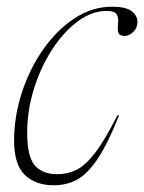

<svg xmlns="http://www.w3.org/2000/svg" viewBox="-20 -542 430 572"><path d="M298 -509.5Q253.5 -509.5 211.2 -478Q169 -446.5 135 -394Q101 -341.5 81 -277Q61 -212.5 61 -147Q61 -75 83.8 -49Q106.5 -23 151 -23Q182 -23 208.8 -36.5Q235.5 -50 264.2 -87.8Q293 -125.5 330 -199L334.5 -197.5Q300.5 -112.5 270.2 -67.8Q240 -23 209 -6.5Q178 10 140.5 10Q86 10 54 -20.8Q22 -51.5 22 -123Q22 -195 45 -265.8Q68 -336.5 108.5 -394.5Q149 -452.5 201.8 -487.2Q254.5 -522 314 -522Q355 -522 372.2 -508.8Q389.5 -495.5 389.5 -476.5Q389.5 -459 377.2 -447Q365 -435 351.5 -435Q337.5 -435 333.5 -442.8Q329.5 -450.5 331.5 -470.5Q334 -491 327 -500.2Q320 -509.5 298 -509.5Z"/></svg>

Font: Newsreader Display ExtraLight
Style: Italic
Weight: 275
Italic angle: -17°
Designer: Hugues Gentile
Foundry: Production Type
Version: Version 1.002